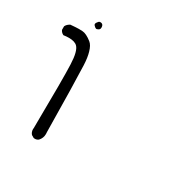

<svg xmlns="http://www.w3.org/2000/svg" viewBox="-128 -548 755 768"><g transform="rotate(30 250.0 -164.5)"><path d="M137.7 -414.6Q137.7 -425.8 131.3 -429.7Q127.4 -431.6 124.8 -431.6Q122.1 -431.6 119.9 -431.2Q117.7 -430.7 115.2 -428.2Q107.4 -419.9 107.4 -414.1Q107.4 -409.7 114.7 -403.8Q119.1 -400.4 123 -399.9Q130.9 -401.9 134.3 -405.3Q137.7 -408.7 137.7 -414.6ZM5.4 -328.1Q10.3 -317.4 21 -312.5Q34.2 -314.5 45.4 -314.5Q73.2 -314.5 85 -302.2Q93.3 -293.9 98.1 -275.1Q103 -256.3 104.2 -224.6Q105.5 -192.9 105.5 -124Q105.5 -55.2 104 68.4Q103.5 73.2 103.5 73.7Q103.5 86.9 111.8 96.2L123.5 103Q125.5 103.5 128.9 103.5Q137.7 103.5 145 98.1Q158.2 84 158.2 64.9Q158.2 61 157.7 56.2V55.7Q154.8 -171.9 151.4 -249Q149.9 -283.7 143.1 -306.6Q135.7 -333 122.6 -343.3Q96.7 -363.8 78.6 -364.7Q73.7 -365.2 62 -365.2Q50.3 -365.2 23.9 -362.8Q10.7 -356 5.4 -344.7Z"/></g></svg>

Font: NaikaiFont
Style: Light
Weight: 300
Version: Version 1.89